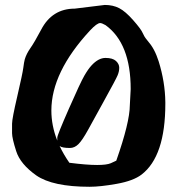

<svg xmlns="http://www.w3.org/2000/svg" viewBox="-20 -711 704 761"><path d="M207 -153.8Q207 -155.8 207 -165.5Q207 -175.3 252.9 -279.8Q298.8 -384.3 314.2 -410.9Q329.6 -437.5 342.8 -451.7Q370.1 -481.4 398.2 -481.4Q426.3 -481.4 439.5 -469.5Q452.6 -457.5 452.6 -442.6Q452.6 -427.7 446 -412.1Q439.5 -396.5 391.4 -309.6Q343.3 -222.7 329.6 -197.3Q306.2 -154.8 290.8 -139.6Q275.4 -124.5 257.3 -124.5Q226.1 -124.5 216.3 -132.3Q231.9 -99.1 254.9 -65.9Q323.2 -57.1 365.2 -57.1Q402.8 -57.1 418.9 -64Q432.6 -69.8 440.9 -74.2Q494.1 -225.6 494.6 -293.9L498 -357.9Q498 -539.1 398.4 -611.3Q383.8 -619.6 377 -619.6Q364.3 -619.6 336.9 -590.3Q183.6 -424.8 183.6 -272.9Q183.6 -212.9 207 -153.8ZM276.4 -676.8 395.5 -691.4Q427.7 -691.4 452.4 -678.7Q477.1 -666 507.8 -631.1Q538.6 -596.2 545.2 -580.8Q551.8 -565.4 561.5 -554Q571.3 -542.5 577.9 -533.2Q584.5 -523.9 590.1 -513.4Q595.7 -502.9 600.3 -491.5Q605 -480 608.9 -467.8Q634.3 -386.2 635.3 -306.2Q635.3 -303.2 635.3 -299.8Q635.3 -91.3 541 -19Q508.3 5.9 442.9 17.6Q377.4 29.3 335 29.3Q189 29.3 124 -15.6Q60.5 -60.5 44.2 -111.8Q27.8 -163.1 27.8 -183.1V-220.7Q27.8 -240.7 48.6 -329.8Q69.3 -418.9 72.3 -441.9Q75.2 -464.8 78.1 -475.6Q84.5 -497.6 100.6 -520.5Q116.7 -543.5 143.1 -593.3Q186.5 -676.8 276.4 -676.8Z"/></svg>

Font: Drukaatie burti
Style: Heavy
Weight: 800
Version: Version 0.14